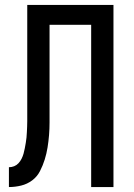

<svg xmlns="http://www.w3.org/2000/svg" viewBox="-20 -755 540 775"><path d="M348 0V-655H180V-310Q180 -285 180 -260Q180 -235 178 -210Q176 -185 172 -160Q168 -135 160.5 -111Q153 -87 141.5 -64.5Q130 -42 110 -27Q90 -12 65.5 -6Q41 0 16 0V-80Q27 -80 37 -84Q47 -88 54.5 -96Q62 -104 67 -114Q72 -124 75 -134.5Q78 -145 80 -156Q82 -167 84 -178Q86 -189 87 -200Q88 -211 88.5 -222Q89 -233 89.5 -244Q90 -255 90 -266Q90 -277 90 -288Q90 -299 90 -310V-735H438V0Z"/></svg>

Font: Iosevka Bendy Medium
Style: Regular
Weight: 500
Monospace: yes
Designer: Belleve Invis
Foundry: Belleve Invis
Version: Version 30.1.2